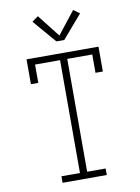

<svg xmlns="http://www.w3.org/2000/svg" viewBox="-103 -1036 805 1104"><g transform="rotate(-10 300.0 -484.0)"><path d="M171 0V-38H279V-697H133V-590H90V-735H510V-590H467V-697H321V-38H429V0ZM277 -807 161 -942 197 -968 300 -837 403 -968 439 -942 323 -807Z"/></g></svg>

Font: Iosevka Curly Slab XLtEx
Style: Regular
Weight: 200
Width: 7
Monospace: yes
Designer: Belleve Invis
Foundry: Belleve Invis
Version: Version 11.1.0; ttfautohint (v1.8.3)